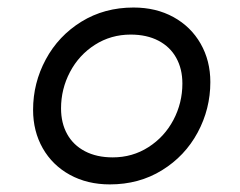

<svg xmlns="http://www.w3.org/2000/svg" viewBox="-20 -482 640 513"><path d="M542 -262.7Q542 -190.9 508.1 -127.9Q474.1 -64.9 412.8 -27.1Q351.6 10.7 273.4 10.7Q213.4 10.7 166.7 -14.9Q120.1 -40.5 94.2 -85.9Q68.4 -131.3 68.4 -188.5Q68.4 -260.3 102.3 -323.2Q136.2 -386.2 197.5 -424.1Q258.8 -461.9 336.9 -461.9Q397 -461.9 443.6 -436.3Q490.2 -410.6 516.1 -365.2Q542 -319.8 542 -262.7ZM143.1 -192.4Q143.1 -153.3 159.4 -123.8Q175.8 -94.2 207 -77.9Q238.3 -61.5 281.2 -61.5Q334 -61.5 376.7 -88.9Q419.4 -116.2 443.4 -161.6Q467.3 -207 467.3 -258.8Q467.3 -297.9 450.9 -327.4Q434.6 -356.9 403.3 -373.3Q372.1 -389.6 329.1 -389.6Q276.4 -389.6 233.6 -362.3Q190.9 -335 167 -289.6Q143.1 -244.1 143.1 -192.4Z"/></svg>

Font: Courier Prime Sans
Style: Italic
Weight: 400
Italic angle: -10°
Designer: Alan Dague-Greene
Foundry: Quote-Unquote Apps
Version: Version 3.020